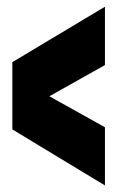

<svg xmlns="http://www.w3.org/2000/svg" viewBox="-20 -655 361 577"><path d="M295.4 -97.7 17.1 -266.1V-468.3L295.4 -634.8V-459.5L128.4 -365.7L295.4 -272.5Z"/></svg>

Font: webenart
Style: Regular
Weight: 400
Designer: Vernon Adams
Foundry: Vernon Adams
Version: Version 2.116; ttfautohint (v1.8.3)